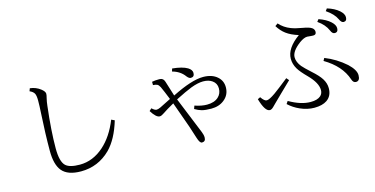

<svg xmlns="http://www.w3.org/2000/svg" viewBox="-79 -1179 3158 1616"><g transform="rotate(-15 1500.0 -371.0)"><path d="M855 -332Q809.1 -178.7 729 -97.2Q620.6 9.8 471.2 9.8Q355 9.8 306.2 -49.3Q260.3 -105 260.3 -225.1Q260.3 -372.1 271 -552.2Q274.9 -613.8 274.9 -660.2Q274.9 -703.6 265.1 -721.7Q254.9 -740.7 225.1 -753.9L233.9 -777.8Q285.6 -772 324.7 -741.7Q356 -717.8 356 -697.3Q356 -685.5 349.1 -659.2Q342.3 -631.3 338.4 -595.2Q313.5 -384.3 313.5 -231.4Q313.5 -116.2 353 -79.1Q387.2 -47.4 475.6 -47.4Q589.4 -47.4 685.1 -131.8Q773.4 -210 827.1 -345.2Z M1350.1 -385.3Q1320.3 -460.4 1301.3 -501Q1291 -521.5 1278.3 -527.8Q1268.1 -533.2 1242.2 -535.2V-564Q1269 -569.3 1306.2 -569.3Q1340.8 -569.3 1351.1 -535.2Q1366.7 -487.3 1392.1 -404.3Q1566.9 -492.2 1666 -492.2Q1744.6 -492.2 1790 -451.2Q1830.1 -415.5 1830.1 -359.4Q1830.1 -292.5 1778.3 -252Q1733.4 -216.3 1666 -216.3Q1616.2 -216.3 1584.5 -224.6Q1555.7 -232.4 1524.4 -251L1534.2 -278.3Q1592.3 -258.3 1640.1 -258.3Q1704.1 -258.3 1739.7 -291Q1771 -319.8 1771 -365.2Q1771 -409.2 1735.8 -434.1Q1705.1 -456.1 1657.2 -456.1Q1611.8 -456.1 1549.8 -432.6Q1498.5 -412.6 1407.2 -366.2Q1492.2 -159.7 1537.1 -46.4Q1548.3 -19 1548.3 3.4Q1548.3 38.6 1516.1 38.6Q1497.1 38.6 1481.4 -12.2Q1477.1 -26.4 1447.3 -118.2Q1414.6 -212.9 1367.2 -342.3Q1301.8 -305.7 1266.1 -281.2Q1244.6 -266.1 1230 -266.1Q1198.7 -266.1 1158.2 -331.1L1178.2 -350.1Q1202.6 -327.1 1219.2 -327.1Q1231.9 -327.1 1253.4 -336.9Q1279.8 -351.1 1350.1 -385.3ZM1426.3 -604 1434.1 -628.4Q1521 -620.1 1564.9 -594.2Q1598.1 -573.7 1598.1 -546.4Q1598.1 -511.2 1565.9 -511.2Q1550.8 -511.2 1533.2 -533.2Q1495.6 -585.4 1426.3 -604Z M2302.7 -112.8Q2404.3 -54.2 2488.3 -54.2Q2547.9 -54.2 2576.2 -79.6Q2597.2 -98.6 2597.2 -129.4Q2597.2 -191.4 2521 -269Q2466.3 -323.7 2445.3 -358.9Q2419.9 -401.9 2419.9 -448.2Q2419.9 -539.6 2537.1 -624Q2472.2 -644 2432.1 -673.8Q2394 -702.1 2365.7 -748L2389.2 -765.1Q2428.7 -720.7 2486.3 -698.7Q2522.9 -684.6 2585.9 -673.8Q2639.2 -665 2660.6 -650.4Q2680.2 -637.2 2680.2 -614.7Q2680.2 -588.9 2653.3 -588.9Q2644 -588.9 2635.3 -589.8Q2613.8 -592.8 2601.1 -592.8Q2573.2 -592.8 2533.2 -564Q2454.1 -504.9 2454.1 -452.6Q2454.1 -410.2 2488.3 -368.2Q2506.8 -346.2 2562 -295.9Q2616.2 -248 2639.6 -210.9Q2665 -170.4 2665 -127.9Q2665 -59.6 2616.2 -26.4Q2575.7 1 2506.8 1Q2445.8 1 2383.8 -26.4Q2329.6 -50.3 2287.1 -89.8ZM2693.8 -382.8Q2792.5 -344.2 2874 -272Q2935.1 -214.4 2935.1 -168Q2935.1 -118.2 2899.9 -118.2Q2876 -118.2 2866.2 -149.9Q2824.2 -275.9 2681.2 -359.9ZM2086.9 -203.1Q2114.3 -163.1 2134.8 -163.1Q2157.2 -163.1 2210.4 -200.2Q2249 -227.5 2340.8 -300.8L2359.9 -278.8Q2302.7 -221.7 2266.1 -188Q2240.2 -163.6 2197.8 -121.1L2171.9 -95.2Q2153.8 -77.1 2139.2 -77.1Q2097.2 -77.1 2064 -191.9ZM2731 -710.9Q2795.9 -688.5 2832 -654.8Q2863.8 -625.5 2863.8 -597.2Q2863.8 -562 2834 -562Q2813 -562 2800.8 -592.8Q2777.3 -648.9 2715.8 -690.9ZM2822.8 -779.8Q2886.7 -760.7 2925.8 -726.1Q2959 -696.3 2959 -668Q2959 -632.8 2930.2 -632.8Q2910.6 -632.8 2896 -666Q2873.5 -715.3 2808.1 -759.8Z"/></g></svg>

Font: I.MingCP
Style: Regular
Weight: 400
Designer: I.Font Project
Version: Version 8.000; Sep 06, 2022